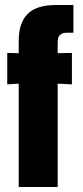

<svg xmlns="http://www.w3.org/2000/svg" viewBox="-20 -749 331 769"><path d="M55 0V-414L9 -411V-537L55 -536V-586Q55 -657 90.5 -693Q126 -729 205 -729H274V-618H248Q231 -618 222.5 -610.5Q214 -603 212.5 -595.5Q211 -588 211 -573V-536L268 -537V-411L211 -414V0Z"/></svg>

Font: Mona Sans Condensed ExtraBold
Style: Regular
Weight: 800
Width: 3
Designer: Deni Anggara
Foundry: GitHub
Version: Version 1.001;gftools[0.9.33]